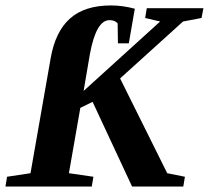

<svg xmlns="http://www.w3.org/2000/svg" viewBox="-24 -685 767 705"><path d="M229 -49 319 -36 313 0H-4L2 -36L88 -49L162 -471Q179 -569 233 -617Q287 -665 383 -665Q426 -665 471 -653L449 -526H409L408 -599Q398 -611 378 -611Q329 -611 306 -486L283 -351L564 -606L509 -619L515 -655H723L716 -619L648 -606L417 -397L590 -49L655 -36L649 0H461L316 -311L271 -289Z"/></svg>

Font: Libra Serif Modern
Style: Bold Italic
Weight: 700
Italic angle: -12°
Designer: Stefan Peev, Context Ltd
Foundry: Stefan Peev, Context Ltd
Version: Version 1.000